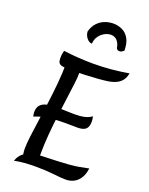

<svg xmlns="http://www.w3.org/2000/svg" viewBox="-191 -1161 981 1264"><g transform="rotate(20 299.5 -528.5)"><path d="M120 -21Q116 -36 113 -54.5Q110 -73 110 -92Q110 -125 116.5 -178Q123 -231 132.5 -296Q142 -361 151.5 -433Q161 -505 167.5 -576.5Q174 -648 174 -712L274 -717Q276 -709 276.5 -700.5Q277 -692 277 -681Q277 -650 271 -602.5Q265 -555 257 -495Q249 -435 240.5 -368Q232 -301 226 -231.5Q220 -162 220 -95Q220 -73 221.5 -65.5Q223 -58 230 -50ZM70 8Q78 -15 91.5 -31.5Q105 -48 125 -59.5Q145 -71 172 -77Q199 -83 232 -84Q297 -86 344 -88Q391 -90 426 -93Q461 -96 491.5 -101.5Q522 -107 554 -114Q547 -56 514.5 -24Q482 8 431 8Q403 8 346.5 1.5Q290 -5 219 -5Q177 -5 139.5 -2Q102 1 70 8ZM90 -309Q89 -314 87.5 -323Q86 -332 86 -338Q86 -367 98.5 -384.5Q111 -402 138.5 -410.5Q166 -419 209 -419Q227 -419 250.5 -418.5Q274 -418 297.5 -417Q321 -416 338 -416Q382 -416 411 -423Q440 -430 459 -445Q461 -438 462.5 -428.5Q464 -419 464 -408Q464 -373 447 -356.5Q430 -340 388 -340Q379 -340 355.5 -340.5Q332 -341 300 -341Q254 -341 216 -337.5Q178 -334 147 -327Q116 -320 90 -309ZM216 -681Q178 -681 158.5 -685Q139 -689 132.5 -700Q126 -711 126 -733Q126 -747 128 -761Q130 -775 134 -785Q185 -778 238 -774.5Q291 -771 341 -771Q407 -771 470.5 -777Q534 -783 589 -793Q582 -752 555.5 -728.5Q529 -705 477 -696Q451 -692 407.5 -688.5Q364 -685 313.5 -683Q263 -681 216 -681ZM506 -921Q499 -915 491.5 -911Q484 -907 476 -907Q461 -907 454 -920Q449 -952 432 -971Q415 -990 388 -990Q366 -990 344 -978Q322 -966 306.5 -944.5Q291 -923 289 -892Q275 -892 262.5 -902Q250 -912 242.5 -927.5Q235 -943 235 -958Q245 -995 266.5 -1018.5Q288 -1042 317 -1053.5Q346 -1065 378 -1065Q410 -1065 439.5 -1051.5Q469 -1038 487.5 -1006.5Q506 -975 506 -921Z"/></g></svg>

Font: Merienda
Style: Regular
Weight: 400
Designer: Eduardo Rodriguez Tunni
Foundry: Eduardo Rodriguez Tunni
Version: Version 2.001